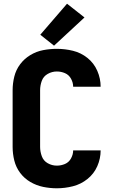

<svg xmlns="http://www.w3.org/2000/svg" viewBox="-20 -1006 616 1034"><path d="M286 8Q330 8 373 -3Q416 -14 451 -42Q486 -70 504 -111Q522 -152 522 -196H374Q374 -174 362.5 -153Q351 -132 330 -123Q309 -114 286 -114Q260 -114 237 -127Q214 -140 205 -165Q196 -190 196 -215V-520Q196 -546 205 -570.5Q214 -595 237 -608Q260 -621 286 -621Q309 -621 330 -612Q351 -603 362.5 -582Q374 -561 374 -539H522Q522 -583 504 -624.5Q486 -666 451 -694Q416 -722 373 -732.5Q330 -743 286 -743Q249 -743 212.5 -736Q176 -729 143.5 -709.5Q111 -690 88.5 -660Q66 -630 57 -593.5Q48 -557 48 -520V-215Q48 -178 57 -141.5Q66 -105 88.5 -75Q111 -45 143.5 -26Q176 -7 212.5 0.5Q249 8 286 8ZM271 -760 435 -912 341 -986 197 -819Z"/></svg>

Font: Iosevka Sparkle Heavy
Style: Regular
Weight: 900
Designer: Belleve Invis
Foundry: Belleve Invis
Version: Version 4.5.0; ttfautohint (v1.8.3)